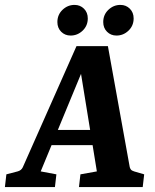

<svg xmlns="http://www.w3.org/2000/svg" viewBox="-36 -763 633 783"><path d="M158 -233H377L391 -171H135ZM493 -82Q494 -77 497.5 -72Q501 -67 511 -64L552 -52L546 0H286L292 -52L359 -64L284 -526H321L130 -64L194 -52L188 0H-16L-10 -52L36 -64Q51 -68 57 -81L276 -575H404ZM439 -618Q416 -618 400.5 -633.5Q385 -649 385 -673Q385 -703 406 -723Q427 -743 455 -743Q478 -743 493.5 -727.5Q509 -712 509 -688Q509 -658 488 -638Q467 -618 439 -618ZM252 -618Q229 -618 213.5 -633.5Q198 -649 198 -673Q198 -703 219 -723Q240 -743 268 -743Q291 -743 306.5 -727.5Q322 -712 322 -688Q322 -658 301 -638Q280 -618 252 -618Z"/></svg>

Font: Yrsa
Style: Bold Italic
Weight: 700
Italic angle: -7.10001°
Version: Version 2.004